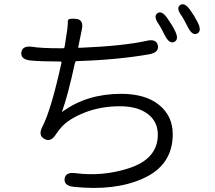

<svg xmlns="http://www.w3.org/2000/svg" viewBox="-20 -857 1040 927"><path d="M336 45Q288 40 292 6Q296 -27 344 -21Q475 -4 600 -44Q742 -89 742 -207Q742 -268 696 -305Q646 -344 559 -344Q467 -344 390 -314Q309 -282 274 -240Q259 -223 247 -204Q223 -169 193 -187Q163 -204 185 -246Q227 -327 277 -555Q278 -560 270 -560Q180 -560 127 -565Q79 -570 83 -604Q88 -638 136 -631Q178 -624 269 -624H284Q291 -624 292 -631L298 -670Q302 -693 305 -716Q308 -741 307.5 -755.5Q307 -770 346 -766Q386 -763 375 -714L358 -631Q357 -626 362 -626Q578 -635 688 -660Q735 -671 742 -638Q749 -604 701 -595Q547 -568 352 -562Q344 -562 342 -554Q307 -393 280 -320Q278 -315 282 -318Q400 -404 565 -404Q682 -404 748 -350.5Q814 -297 814 -209Q814 -59 670 5Q535 66 336 45ZM822 -655Q798 -643 776 -686Q754 -730 747 -739Q719 -778 740 -793Q761 -808 788 -769Q813 -733 824 -710Q846 -667 822 -655ZM932 -695Q909 -683 887 -726Q863 -773 858 -779Q829 -817 849 -832Q870 -848 898 -809Q919 -780 934 -750Q956 -707 932 -695Z"/></svg>

Font: Resource Han Rounded KR Normal
Style: Regular
Weight: 350
Designer: Cyano Hao (round all glyphs); Ryoko NISHIZUKA 西塚涼子 (kana, bopomofo & ideographs); Paul D. Hunt (Latin, Greek & Cyrillic)
Foundry: Cyano Hao
Version: 0.990